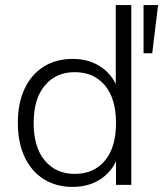

<svg xmlns="http://www.w3.org/2000/svg" viewBox="-20 -725 640 753"><path d="M265 8Q200 8 151.5 -22.5Q103 -53 76.5 -109.5Q50 -166 50 -243Q50 -320 76 -376Q102 -432 150.5 -463Q199 -494 265 -494Q333 -494 381 -459Q429 -424 445 -365H434V-705H495V0H435V-121H445Q429 -62 381 -27Q333 8 265 8ZM273 -43Q348 -43 391.5 -95Q435 -147 435 -243Q435 -338 391.5 -390Q348 -442 273 -442Q200 -442 156 -390Q112 -338 112 -243Q112 -147 156 -95Q200 -43 273 -43ZM543 -516V-705H600L577 -516Z"/></svg>

Font: Nunito Sans 12pt Light
Style: Regular
Weight: 300
Designer: Vernon Adams
Foundry: Vernon Adams
Version: Version 3.101;gftools[0.9.27]